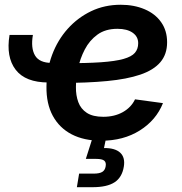

<svg xmlns="http://www.w3.org/2000/svg" viewBox="-20 -571 754 795"><path d="M180.7 -229.5Q85.4 -229.5 44.9 -282.2Q4.4 -335 19.5 -426.3H116.2Q106.9 -372.1 125 -341.3Q143.1 -310.5 194.8 -310.5ZM398.9 11.7Q328.1 11.7 277.1 -14.6Q226.1 -41 198.7 -91.3Q171.4 -141.6 172.4 -212.9Q172.9 -282.7 195.8 -344Q218.8 -405.3 260.3 -451.7Q301.8 -498 357.4 -524.7Q413.1 -551.3 479.5 -551.3Q535.2 -551.3 578.9 -532.7Q622.6 -514.2 647.2 -479.2Q671.9 -444.3 671.9 -396Q671.9 -346.2 644 -313.5Q616.2 -280.8 561 -262Q505.9 -243.2 423.3 -235.4Q340.8 -227.5 231.9 -227.5L246.1 -309.1Q337.9 -309.1 397.7 -313.2Q457.5 -317.4 491.2 -326.9Q524.9 -336.4 538.6 -352.3Q552.2 -368.2 552.2 -392.1Q552.2 -419.4 529.3 -435.5Q506.3 -451.7 466.3 -451.7Q416.5 -451.7 383.5 -427.7Q350.6 -403.8 331.1 -366.2Q311.5 -328.6 303 -287.1Q294.4 -245.6 294.4 -210.4Q293.9 -176.3 304.2 -148.2Q314.5 -120.1 339.4 -103.8Q364.3 -87.4 407.7 -87.4Q454.1 -87.4 488.8 -106.9Q523.4 -126.5 539.1 -159.7L654.8 -144Q626.5 -73.2 558.8 -30.8Q491.2 11.7 398.9 11.7ZM298.3 204.1 307.6 147.9H367.7Q391.6 147.9 403.3 140.9Q415 133.8 417.5 117.7Q420.4 101.6 411.6 94.2Q402.8 86.9 377.9 86.9H335.4L370.1 -22H423.3L419.4 0L410.6 42Q456.5 41.5 477.8 61.3Q499 81.1 492.7 119.1Q485.4 163.6 454.3 183.8Q423.3 204.1 363.3 204.1Z"/></svg>

Font: Inter 17pt SemiBold
Style: Italic
Weight: 600
Italic angle: -9.3988°
Version: Version 4.001;git-66647c0bb